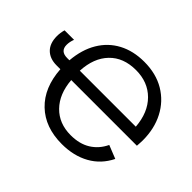

<svg xmlns="http://www.w3.org/2000/svg" viewBox="-153 -927 1166 1166"><g transform="rotate(45 430.5 -344.0)"><path d="M783.2 -156.2Q743.2 -74.7 667.2 -32.5Q591.3 9.8 489.7 9.8Q345.7 9.8 258.8 -73.5Q171.9 -156.7 162.1 -305.7H129.4Q71.8 -305.7 38.3 -338.6Q4.9 -371.6 4.9 -433.6Q4.9 -461.4 13.2 -490.7H94.7Q84 -462.9 84 -437.5Q84 -382.8 143.6 -382.8H162.6Q170.9 -481.4 212.9 -552Q254.9 -622.6 325.9 -660.4Q397 -698.2 490.7 -698.2Q592.3 -698.2 666.5 -654.1Q740.7 -609.9 781.2 -532.2Q821.8 -454.6 821.8 -354Q821.8 -345.2 821 -333.3Q820.3 -321.3 819.3 -305.7H255.4Q264.2 -194.3 326.7 -130.4Q389.2 -66.4 489.7 -66.4Q565.4 -66.4 617.4 -98.9Q669.4 -131.3 697.3 -190.4ZM490.7 -627Q383.3 -627 320.6 -562Q257.8 -497.1 252 -382.8H732.9Q724.1 -496.6 658.9 -561.8Q593.8 -627 490.7 -627Z"/></g></svg>

Font: Arimo Nerd Font
Style: Regular
Weight: 400
Designer: Steve Matteson
Foundry: Monotype Imaging Inc.
Version: Version 1.33;Nerd Fonts 3.2.1